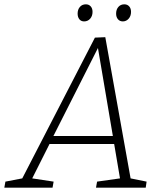

<svg xmlns="http://www.w3.org/2000/svg" viewBox="-55 -868 743 888"><path d="M193 -28 188 0H-35L-30 -28L48 -43L384 -694L432 -696L549 -43L623 -28L619 0H389L394 -28L500 -43L473 -202H174L94 -43ZM192 -239H467L398 -646ZM334 -769Q320 -769 312 -779Q304 -789 304 -805Q304 -824 314.5 -836Q325 -848 342 -848Q356 -848 364.5 -838.5Q373 -829 373 -813Q373 -794 362 -781.5Q351 -769 334 -769ZM513 -769Q499 -769 490.5 -779Q482 -789 482 -805Q482 -824 492.5 -836Q503 -848 520 -848Q534 -848 542.5 -838.5Q551 -829 551 -813Q551 -794 540 -781.5Q529 -769 513 -769Z"/></svg>

Font: Bitter Light
Style: Italic
Weight: 300
Italic angle: -9°
Designer: Sol Matas, and Bitter project Authors
Foundry: Sol Matas
Version: Version 2.001